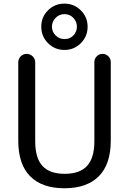

<svg xmlns="http://www.w3.org/2000/svg" viewBox="-20 -1053 696 1052"><path d="M381.8 -858.4Q401.4 -878.9 401.4 -906.7Q401.4 -934.6 381.8 -955.1Q362.3 -975.6 333.5 -975.6Q304.7 -975.6 284.7 -955.1Q264.6 -934.6 264.6 -906.7Q264.6 -878.9 284.7 -858.9Q304.7 -838.9 333.5 -838.9Q362.3 -838.9 381.8 -858.4ZM422.9 -996.1Q460 -960 460 -906.7Q460 -853.5 422.9 -816.4Q385.7 -779.3 333 -779.3Q280.3 -779.3 243.2 -816.4Q206.1 -853.5 206.1 -906.7Q206.1 -960 243.2 -996.6Q280.3 -1033.2 333 -1033.2Q385.7 -1033.2 422.9 -996.1ZM80.1 -282.2V-710.9Q80.1 -730.5 93.3 -744.1Q106.4 -757.8 126 -757.8Q145.5 -757.8 159.2 -744.1Q172.9 -730.5 172.9 -710.9V-279.3Q172.9 -187.5 212.4 -144Q252 -100.6 334.5 -100.6Q417 -100.6 457 -144Q497.1 -187.5 497.1 -279.3V-712.9Q497.1 -731.4 510.3 -744.6Q523.4 -757.8 542 -757.8Q560.5 -757.8 573.7 -744.6Q586.9 -731.4 586.9 -712.9V-282.2Q586.9 -153.3 521.5 -87.4Q456.1 -21.5 333 -21.5Q210 -21.5 145 -87.4Q80.1 -153.3 80.1 -282.2Z"/></svg>

Font: Gen Jyuu GothicX Regular
Style: Regular
Weight: 400
Designer: [Source Han Sans]
Ryoko NISHIZUKA  (kana & ideographs); Paul D. Hunt (Latin, Greek & Cyrillic); Wenlong ZHANG  (bopomofo
Version: Version 1.002.20150607